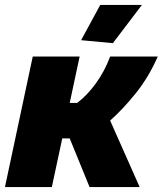

<svg xmlns="http://www.w3.org/2000/svg" viewBox="-26 -754 656 774"><path d="M-6 0 106 -526H295L255 -339H285Q325 -369 360.5 -418Q396 -467 418 -526H610Q573 -442 520.5 -377Q468 -312 418 -268L537 0H335L255 -196H225L183 0ZM429 -580 301 -592 378 -734H546Z"/></svg>

Font: Raleway Black
Style: Italic
Weight: 900
Italic angle: -12°
Designer: Matt McInerney, Pablo Impallari, Rodrigo Fuenzalida
Foundry: Matt McInerney, Pablo Impallari, Rodrigo Fuenzalida
Version: Version 4.101;RELEASE